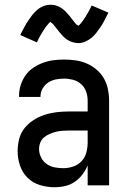

<svg xmlns="http://www.w3.org/2000/svg" viewBox="-20 -778 540 806"><path d="M208 8Q178 8 148 -1Q118 -10 96 -31.5Q74 -53 64 -83Q54 -113 54 -143Q54 -169 60.5 -194.5Q67 -220 83 -240Q99 -260 121 -274Q143 -288 167.5 -296Q192 -304 217.5 -307Q243 -310 269 -310H348V-355Q348 -375 341.5 -393.5Q335 -412 320.5 -425Q306 -438 287 -443Q268 -448 249 -448Q231 -448 214 -444.5Q197 -441 182.5 -431.5Q168 -422 159 -406.5Q150 -391 150 -374V-371H60V-376Q60 -399 67 -421Q74 -443 87 -461.5Q100 -480 119 -493Q138 -506 159.5 -514Q181 -522 203.5 -525Q226 -528 249 -528Q273 -528 297.5 -524.5Q322 -521 344 -511.5Q366 -502 385 -486Q404 -470 416 -449Q428 -428 433 -404Q438 -380 438 -355V0H348V-84Q340 -64 326 -45.5Q312 -27 293.5 -14.5Q275 -2 253 3Q231 8 208 8ZM246 -72Q267 -72 287.5 -79Q308 -86 322.5 -101.5Q337 -117 342.5 -138Q348 -159 348 -180V-230H269Q255 -230 241 -229Q227 -228 214 -224.5Q201 -221 188 -215.5Q175 -210 164.5 -201Q154 -192 149 -179Q144 -166 144 -152Q144 -134 152.5 -117Q161 -100 176 -89.5Q191 -79 209 -75.5Q227 -72 246 -72ZM308 -597Q303 -597 298 -598Q293 -599 288.5 -600Q284 -601 279.5 -602.5Q275 -604 270.5 -606.5Q266 -609 262 -611.5Q258 -614 254.5 -617Q251 -620 247 -623.5Q243 -627 240 -631Q237 -635 233.5 -638.5Q230 -642 227.5 -645.5Q225 -649 222 -652.5Q219 -656 215.5 -660.5Q212 -665 208.5 -669.5Q205 -674 202.5 -677Q200 -680 195.5 -682.5Q191 -685 191 -689H194Q194 -688 191 -686Q188 -684 185.5 -681Q183 -678 181 -675.5Q179 -673 177.5 -671.5Q176 -670 174.5 -668Q173 -666 171.5 -664Q170 -662 168.5 -659.5Q167 -657 165.5 -654.5Q164 -652 162 -649.5Q160 -647 158.5 -644Q157 -641 155 -638Q153 -635 151 -631.5Q149 -628 147 -624.5Q145 -621 143 -617Q141 -613 139 -609Q137 -605 135 -600L65 -631Q74 -649 82 -664Q90 -679 98.5 -691.5Q107 -704 115 -714.5Q123 -725 135 -735.5Q147 -746 161.5 -752Q176 -758 192 -758Q197 -758 202 -757.5Q207 -757 211.5 -756Q216 -755 220.5 -753Q225 -751 229.5 -749Q234 -747 238 -744Q242 -741 245.5 -738.5Q249 -736 253 -732Q257 -728 260 -724.5Q263 -721 266.5 -717.5Q270 -714 272.5 -710.5Q275 -707 278 -703.5Q281 -700 284.5 -695Q288 -690 291.5 -686Q295 -682 297.5 -678.5Q300 -675 304.5 -673Q309 -671 309 -667H306Q306 -668 309 -670Q312 -672 314.5 -674.5Q317 -677 319 -679.5Q321 -682 322.5 -684Q324 -686 325.5 -688Q327 -690 328.5 -692Q330 -694 331.5 -696Q333 -698 334.5 -700.5Q336 -703 338 -706Q340 -709 341.5 -712Q343 -715 345 -718Q347 -721 349 -724.5Q351 -728 353 -731.5Q355 -735 357 -739Q359 -743 361 -747Q363 -751 365 -755L435 -725Q426 -707 418 -691.5Q410 -676 401.5 -664Q393 -652 385 -641Q377 -630 365 -620Q353 -610 338.5 -603.5Q324 -597 308 -597Z"/></svg>

Font: Iosevka Custom Medium
Style: Regular
Weight: 500
Monospace: yes
Designer: Belleve Invis
Foundry: Belleve Invis
Version: Version 32.5.0; ttfautohint (v1.8.4)